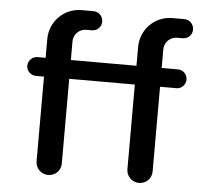

<svg xmlns="http://www.w3.org/2000/svg" viewBox="-53 -807 937 874"><g transform="rotate(5 415.0 -370.5)"><path d="M255.9 -434.6H555.7V-47.4C555.7 -16.1 581.1 9.8 613.3 9.8C646 9.8 670.9 -15.6 670.9 -47.4V-434.6H746.1C769 -434.6 788.1 -454.1 788.1 -477.5C788.1 -500.5 769.5 -520.5 746.1 -520.5H670.9V-605C670.9 -637.7 696.8 -663.6 728.5 -663.6H754.4C778.8 -663.6 797.9 -682.6 797.9 -706.5C797.9 -731.4 778.8 -751 754.4 -751H699.7C620.1 -751 555.7 -687 555.7 -606V-520.5H255.9V-605C255.9 -637.7 281.7 -663.6 313.5 -663.6H339.4C363.8 -663.6 382.8 -682.6 382.8 -706.5C382.8 -731.4 363.8 -751 339.4 -751H284.7C205.1 -751 140.6 -687 140.6 -606V-520.5H103.5C80.1 -520.5 60.5 -500.5 60.5 -477.5C60.5 -454.1 80.1 -434.6 103.5 -434.6H140.6V-47.4C140.6 -16.1 166 9.8 198.2 9.8C231 9.8 255.9 -15.6 255.9 -47.4Z"/></g></svg>

Font: Supermercado One
Style: Regular
Weight: 400
Designer: James Grieshaber
Foundry: James Grieshaber
Version: Version 1.002